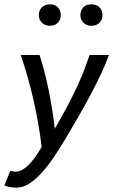

<svg xmlns="http://www.w3.org/2000/svg" viewBox="-40 -686 525 891"><path d="M0 0ZM213.9 -88.4Q250 -149.9 275.4 -198.5Q300.8 -247.1 319.3 -287.4Q337.9 -327.6 351.1 -362.1Q364.3 -396.5 376 -430.7H465.3Q451.2 -390.6 429.2 -343.8Q407.2 -296.9 380.4 -246.3Q353.5 -195.8 323.5 -143.6Q293.5 -91.3 262.7 -40Q238.3 0.5 211.4 40.8Q184.6 81.1 156 113Q127.4 145 97.7 164.8Q67.9 184.6 37.1 184.6Q20.5 184.6 7.1 182.4Q-6.3 180.2 -19.5 174.3L7.3 106.9Q22.9 110.8 32.7 110.8Q86.4 110.8 153.3 -3.9Q147 -57.6 137.5 -112.5Q127.9 -167.5 115.5 -221.9Q103 -276.4 88.1 -328.9Q73.2 -381.3 56.2 -430.7H143.6Q154.3 -398.4 165 -357.4Q175.8 -316.4 185.1 -271.2Q194.3 -226.1 201.9 -179.2Q209.5 -132.3 213.9 -88.4ZM140.1 -615.7Q140.1 -637.7 154.3 -651.9Q168.5 -666 191.9 -666Q215.3 -666 228.8 -651.9Q242.2 -637.7 242.2 -615.7Q242.2 -595.2 228.8 -580.8Q215.3 -566.4 191.9 -566.4Q168.5 -566.4 154.3 -580.8Q140.1 -595.2 140.1 -615.7ZM333 -615.7Q333 -637.7 346.7 -651.9Q360.4 -666 383.8 -666Q407.7 -666 421.6 -651.9Q435.5 -637.7 435.5 -615.7Q435.5 -595.2 421.6 -580.8Q407.7 -566.4 383.8 -566.4Q360.4 -566.4 346.7 -580.8Q333 -595.2 333 -615.7Z"/></svg>

Font: PT Astra Sans
Style: Italic
Weight: 400
Italic angle: -16°
Designer: A.Korolkova, I. Chaeva
Foundry: ParaType Ltd
Version: Version 1.001; ttfautohint (v1.6)